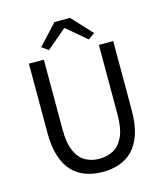

<svg xmlns="http://www.w3.org/2000/svg" viewBox="-124 -931 892 1037"><g transform="rotate(-15 322.5 -413.0)"><path d="M322.8 12Q272.5 12 229.4 -2.9Q186.3 -17.9 154.4 -50.6Q122.5 -83.4 104.7 -137.9Q87 -192.4 87 -271V-656.3H170.5V-268.7Q170.5 -189.9 190.8 -144.6Q211.1 -99.4 245.5 -80.4Q280 -61.4 322.8 -61.4Q366.3 -61.4 401.6 -80.4Q436.9 -99.4 457.7 -144.6Q478.4 -189.9 478.4 -268.7V-656.3H558.5V-271Q558.5 -192.4 540.6 -137.9Q522.7 -83.4 490.8 -50.6Q459 -17.9 416.1 -2.9Q373.1 12 322.8 12ZM210.5 -699 174.4 -725.3 278.7 -837.8H365.5L469.8 -725.3L433.7 -699L324.1 -791.6H320.1Z"/></g></svg>

Font: Source Sans 3 Variable
Style: Regular
Weight: 200
Designer: Paul D. Hunt
Foundry: Adobe Systems Incorporated
Version: Version 3.026